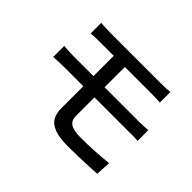

<svg xmlns="http://www.w3.org/2000/svg" viewBox="-145 -994 1290 1290"><g transform="rotate(45 500.0 -348.5)"><path d="M177 -721Q198 -720 221 -718.5Q244 -717 270 -717Q290 -717 326.5 -717Q363 -717 410 -717Q457 -717 508 -717Q559 -717 606.5 -717Q654 -717 691 -717Q728 -717 748 -717Q773 -717 795 -718Q817 -719 834 -721V-621Q815 -622 795 -623Q775 -624 748 -624Q728 -624 689 -624Q650 -624 600 -624Q550 -624 497.5 -624Q445 -624 398 -624Q351 -624 317 -624Q283 -624 270 -624Q244 -624 221 -623.5Q198 -623 177 -621ZM499 -386Q499 -363 499 -329.5Q499 -296 499 -261Q499 -226 499 -197.5Q499 -169 499 -156Q499 -117 527.5 -97.5Q556 -78 621 -78Q690 -78 754.5 -81.5Q819 -85 881 -92L875 15Q838 17 793.5 19Q749 21 700.5 22.5Q652 24 604 24Q522 24 475.5 6Q429 -12 411 -45.5Q393 -79 393 -124Q393 -150 393 -184.5Q393 -219 393 -256.5Q393 -294 393 -328.5Q393 -363 393 -390Q393 -402 393 -428.5Q393 -455 393 -488Q393 -521 393 -554Q393 -587 393 -613Q393 -639 393 -650H499Q499 -638 499 -610.5Q499 -583 499 -547.5Q499 -512 499 -477Q499 -442 499 -417Q499 -392 499 -386ZM111 -436Q132 -434 161 -432.5Q190 -431 212 -431Q229 -431 267 -431Q305 -431 356.5 -431Q408 -431 465.5 -431Q523 -431 579.5 -431Q636 -431 686 -431Q736 -431 771.5 -431Q807 -431 821 -431Q832 -431 848 -431.5Q864 -432 881 -433Q898 -434 910 -435L911 -333Q892 -335 866 -335Q840 -335 823 -335Q808 -335 772.5 -335Q737 -335 686.5 -335Q636 -335 579 -335Q522 -335 464 -335Q406 -335 355.5 -335Q305 -335 267 -335Q229 -335 212 -335Q192 -335 162.5 -334Q133 -333 111 -331Z"/></g></svg>

Font: Noto Sans SC Thin Medium
Style: Regular
Weight: 500
Version: Version 2.004-H2;hotconv 1.0.118;makeotfexe 2.5.65603